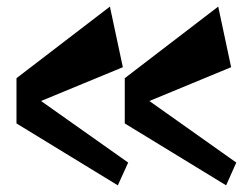

<svg xmlns="http://www.w3.org/2000/svg" viewBox="-20 -537 759 580"><path d="M367.2 -45.9 335.9 22.9 29.8 -164.1V-300.8L312 -517.1L351.1 -334L104 -231.9ZM693.8 -45.9 663.1 22.9 356.9 -164.1V-300.8L639.2 -517.1L678.2 -334L431.2 -231.9Z"/></svg>

Font: Peralta
Style: Regular
Weight: 400
Designer: Astigmatic (AOETI)
Foundry: Astigmatic (AOETI)
Version: Version 1.000